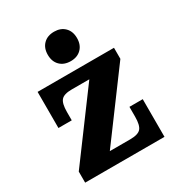

<svg xmlns="http://www.w3.org/2000/svg" viewBox="-174 -847 893 962"><g transform="rotate(-30 272.5 -366.5)"><path d="M38 -64 315 -438 501 -449 224 -75ZM38 0V-64L224 -75H497V0ZM59 -304V-438H213Q168 -438 152 -419.5Q136 -401 136 -352V-304ZM342 -75Q388 -75 404 -93.5Q420 -112 420 -161V-218H497V-75ZM59 -438V-513H501V-449L315 -438ZM281 -563Q242 -563 219 -586Q196 -609 196 -648Q196 -687 219 -710Q242 -733 281 -733Q319 -733 342 -710Q365 -687 365 -648Q365 -609 342 -586Q319 -563 281 -563Z"/></g></svg>

Font: Montagu Slab 144pt SemiBold
Style: Regular
Weight: 600
Version: Version 1.000